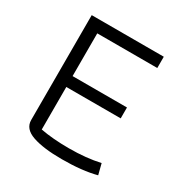

<svg xmlns="http://www.w3.org/2000/svg" viewBox="-148 -730 819 856"><g transform="rotate(30 261.5 -302.5)"><path d="M81 -74V-614H452V-556H143V-336H423V-280H143V-61Q207 -49 289 -49Q379 -49 449 -65L463 -10Q391 9 286 9Q191 9 136 -10Q81 -29 81 -74Z"/></g></svg>

Font: Athiti
Style: Regular
Weight: 400
Designer: CadsonDemak Team
Foundry: CadsonDemak
Version: Version 1.032